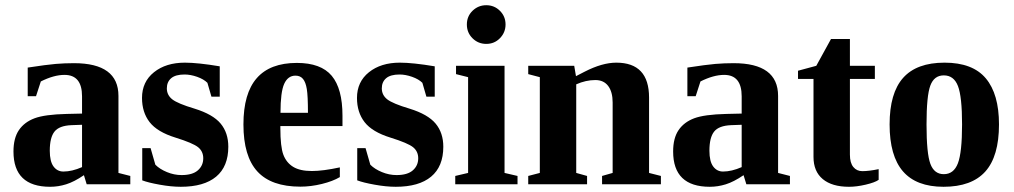

<svg xmlns="http://www.w3.org/2000/svg" viewBox="-20 -714 3929 744"><path d="M266.6 -469.2Q439 -469.2 439 -342.3V-43.9L484.9 -32.2V0H315.9L305.2 -35.2Q267.1 -9.3 236.3 0.2Q205.6 9.8 174.3 9.8Q32.2 9.8 32.2 -127Q32.2 -178.7 53.2 -209.7Q74.2 -240.7 113.8 -255.6Q153.3 -270.5 238.3 -272.5L297.9 -273.9V-340.8Q297.9 -423.8 230 -423.8Q189 -423.8 138.2 -398.4L119.6 -341.3H87.4V-452.1Q161.1 -463.4 195.8 -466.3Q230.5 -469.2 266.6 -469.2ZM297.9 -230.5 256.8 -229Q209.5 -227.1 191.2 -204.1Q172.9 -181.2 172.9 -129.9Q172.9 -88.4 187.5 -68.8Q202.1 -49.3 225.6 -49.3Q258.8 -49.3 297.9 -66.4Z M864.7 -145.5Q864.7 -68.8 817.6 -29.5Q770.5 9.8 680.7 9.8Q643.6 9.8 598.9 1.7Q554.2 -6.3 531.2 -15.1V-140.1H563.5L582 -75.7Q599.1 -58.6 627 -47.1Q654.8 -35.6 683.6 -35.6Q726.1 -35.6 746.8 -54Q767.6 -72.3 767.6 -100.6Q767.6 -127.4 747.6 -143.6Q727.5 -159.7 660.2 -180.7Q589.4 -202.6 559.8 -240.7Q530.3 -278.8 530.3 -334.5Q530.3 -397 576.7 -434.1Q623 -471.2 696.3 -471.2Q746.6 -471.2 831.5 -457V-339.4H799.3L783.7 -393.1Q769.5 -407.2 743.9 -416.3Q718.3 -425.3 695.3 -425.3Q660.2 -425.3 643.3 -410.9Q626.5 -396.5 626.5 -371.6Q626.5 -345.7 647.5 -329.1Q668.5 -312.5 733.9 -293Q805.2 -271 835 -235.1Q864.7 -199.2 864.7 -145.5Z M1130.4 -470.2Q1223.6 -470.2 1265.4 -420.4Q1307.1 -370.6 1307.1 -265.6V-225.6H1066.4V-217.8Q1066.4 -145 1078.1 -114.3Q1089.8 -83.5 1116.2 -67.4Q1142.6 -51.3 1188.5 -51.3Q1231.4 -51.3 1296.9 -65.4V-27.8Q1270 -11.7 1227.3 -1.2Q1184.6 9.3 1144 9.3Q1031.2 9.3 977.3 -49.6Q923.3 -108.4 923.3 -231.9Q923.3 -352.1 974.9 -411.1Q1026.4 -470.2 1130.4 -470.2ZM1125 -420.9Q1095.7 -420.9 1081.3 -389.2Q1066.9 -357.4 1066.9 -276.9H1173.3Q1173.3 -342.3 1168.9 -368.9Q1164.6 -395.5 1154.1 -408.2Q1143.6 -420.9 1125 -420.9Z M1697.8 -145.5Q1697.8 -68.8 1650.6 -29.5Q1603.5 9.8 1513.7 9.8Q1476.6 9.8 1431.9 1.7Q1387.2 -6.3 1364.3 -15.1V-140.1H1396.5L1415 -75.7Q1432.1 -58.6 1460 -47.1Q1487.8 -35.6 1516.6 -35.6Q1559.1 -35.6 1579.8 -54Q1600.6 -72.3 1600.6 -100.6Q1600.6 -127.4 1580.6 -143.6Q1560.5 -159.7 1493.2 -180.7Q1422.4 -202.6 1392.8 -240.7Q1363.3 -278.8 1363.3 -334.5Q1363.3 -397 1409.7 -434.1Q1456.1 -471.2 1529.3 -471.2Q1579.6 -471.2 1664.6 -457V-339.4H1632.3L1616.7 -393.1Q1602.5 -407.2 1576.9 -416.3Q1551.3 -425.3 1528.3 -425.3Q1493.2 -425.3 1476.3 -410.9Q1459.5 -396.5 1459.5 -371.6Q1459.5 -345.7 1480.5 -329.1Q1501.5 -312.5 1566.9 -293Q1638.2 -271 1668 -235.1Q1697.8 -199.2 1697.8 -145.5Z M1935.1 -43.9 1985.4 -32.2V0H1744.1V-32.2L1793.9 -43.9V-415L1747.1 -426.8V-459H1935.1ZM1789.1 -619.1Q1789.1 -650.9 1811.3 -672.4Q1833.5 -693.8 1864.3 -693.8Q1895.5 -693.8 1917.2 -672.1Q1939 -650.4 1939 -619.1Q1939 -588.4 1917.5 -566.2Q1896 -543.9 1864.3 -543.9Q1833 -543.9 1811 -565.7Q1789.1 -587.4 1789.1 -619.1Z M2211.9 -418.9 2245.1 -436Q2313.5 -471.2 2368.2 -471.2Q2495.1 -471.2 2495.1 -335.9V-43.9L2541 -32.2V0H2313V-32.2L2354 -43.9V-316.9Q2354 -357.9 2336.7 -380.9Q2319.3 -403.8 2287.1 -403.8Q2250 -403.8 2212.9 -387.2V-43.9L2254.9 -32.2V0H2026.9V-32.2L2071.8 -43.9V-415L2026.9 -426.8V-459H2205.1Z M2822.8 -469.2Q2995.1 -469.2 2995.1 -342.3V-43.9L3041 -32.2V0H2872.1L2861.3 -35.2Q2823.2 -9.3 2792.5 0.2Q2761.7 9.8 2730.5 9.8Q2588.4 9.8 2588.4 -127Q2588.4 -178.7 2609.4 -209.7Q2630.4 -240.7 2669.9 -255.6Q2709.5 -270.5 2794.4 -272.5L2854 -273.9V-340.8Q2854 -423.8 2786.1 -423.8Q2745.1 -423.8 2694.3 -398.4L2675.8 -341.3H2643.6V-452.1Q2717.3 -463.4 2752 -466.3Q2786.6 -469.2 2822.8 -469.2ZM2854 -230.5 2813 -229Q2765.6 -227.1 2747.3 -204.1Q2729 -181.2 2729 -129.9Q2729 -88.4 2743.7 -68.8Q2758.3 -49.3 2781.7 -49.3Q2814.9 -49.3 2854 -66.4Z M3270 9.8Q3204.1 9.8 3168.2 -20Q3132.3 -49.8 3132.3 -106V-408.2H3072.3V-439.9L3143.1 -459L3200.2 -563H3273.4V-459H3370.1V-408.2H3273.4V-114.7Q3273.4 -83 3286.6 -66.9Q3299.8 -50.8 3321.3 -50.8Q3347.2 -50.8 3384.8 -58.6V-17.1Q3370.1 -6.8 3334.7 1.5Q3299.3 9.8 3270 9.8Z M3851.1 -231.9Q3851.1 -108.4 3798.1 -49.3Q3745.1 9.8 3636.2 9.8Q3530.8 9.8 3479 -50Q3427.2 -109.9 3427.2 -231.9Q3427.2 -353.5 3479.7 -412.4Q3532.2 -471.2 3640.1 -471.2Q3749 -471.2 3800 -410.4Q3851.1 -349.6 3851.1 -231.9ZM3708 -231.9Q3708 -339.4 3692.1 -380.6Q3676.3 -421.9 3637.2 -421.9Q3599.6 -421.9 3585 -382.3Q3570.3 -342.8 3570.3 -231.9Q3570.3 -119.1 3585.2 -79.1Q3600.1 -39.1 3637.2 -39.1Q3675.8 -39.1 3691.9 -81.3Q3708 -123.5 3708 -231.9Z"/></svg>

Font: Liberation Serif
Style: Bold
Weight: 700
Designer: Steve Matteson
Foundry: Ascender Corporation
Version: Version 2.1.5